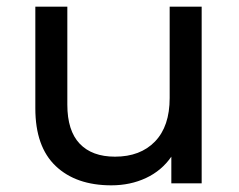

<svg xmlns="http://www.w3.org/2000/svg" viewBox="-20 -550 717 576"><path d="M585 -530V0H494V-80Q465 -38 418 -16Q371 6 314 6Q208 6 147 -52Q86 -110 86 -225V-530H182V-236Q182 -158 219 -119Q256 -80 325 -80Q401 -80 445 -125.5Q489 -171 489 -256V-530Z"/></svg>

Font: CMG Sans Medium
Style: Regular
Weight: 500
Designer: Julieta Ulanovsky
Foundry: Julieta Ulanovsky
Version: Version 7.200